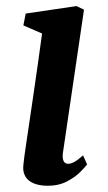

<svg xmlns="http://www.w3.org/2000/svg" viewBox="-20 -586 346 616"><path d="M133 10Q106.5 10 88 2.2Q69.5 -5.5 61 -20.5Q52.5 -35.5 55 -56.5Q57 -78 62 -111.2Q67 -144.5 73.2 -186.8Q79.5 -229 86.5 -277Q93.5 -325 100.8 -376.2Q108 -427.5 115 -478.5L55 -504.5L62.5 -542.5L225.5 -566.5L249.5 -555L182 -96.5Q179.5 -78.5 184 -69.5Q188.5 -60.5 198 -60.5Q207.5 -60.5 218.5 -66.5Q229.5 -72.5 246.5 -87.5L259.5 -58.5Q254 -51 237.8 -34.5Q221.5 -18 195 -4Q168.5 10 133 10Z"/></svg>

Font: Merriweather 20pt SemiBold
Style: Italic
Weight: 600
Italic angle: -7.8°
Version: Version 2.101